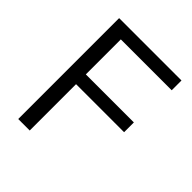

<svg xmlns="http://www.w3.org/2000/svg" viewBox="-198 -835 958 958"><g transform="rotate(45 281.5 -356.0)"><path d="M88 0V-712H528V-643H169V-396H508V-327H169V0Z"/></g></svg>

Font: Muli
Style: Regular
Weight: 400
Designer: Vernon Adams
Foundry: Vernon Adams
Version: Version 2.000